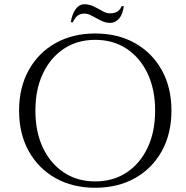

<svg xmlns="http://www.w3.org/2000/svg" viewBox="-20 -872 878 906"><path d="M429 -714Q536 -714 617 -668.5Q698 -623 743.5 -541Q789 -459 789 -350Q789 -241 743.5 -159Q698 -77 617 -31.5Q536 14 429 14Q323 14 242 -31.5Q161 -77 115.5 -159Q70 -241 70 -350Q70 -459 115.5 -541Q161 -623 242 -668.5Q323 -714 429 -714ZM429 -16Q514 -16 577.5 -58Q641 -100 676.5 -175Q712 -250 712 -350Q712 -450 676.5 -525Q641 -600 577.5 -642Q514 -684 429 -684Q345 -684 281.5 -642Q218 -600 182.5 -525Q147 -450 147 -350Q147 -250 182.5 -175Q218 -100 281.5 -58Q345 -16 429 -16ZM314 -767H324Q330 -781 337.5 -790Q345 -799 355.5 -803.5Q366 -808 378 -808Q395 -808 414.5 -797Q434 -786 456 -775Q478 -764 499 -764Q512 -764 523 -769.5Q534 -775 542.5 -785Q551 -795 556.5 -810Q562 -825 564 -843H554Q550 -832 542 -824Q534 -816 523.5 -812.5Q513 -809 499 -809Q482 -809 463 -820Q444 -831 422.5 -841.5Q401 -852 378 -852Q366 -852 355.5 -846Q345 -840 337 -829Q329 -818 323 -802.5Q317 -787 314 -767Z"/></svg>

Font: Cinzel
Style: Regular
Weight: 400
Designer: Natanael Gama
Version: Version 2.000